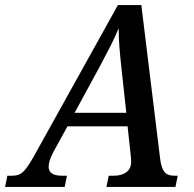

<svg xmlns="http://www.w3.org/2000/svg" viewBox="-70 -734 760 754"><path d="M-50 0 -41 -44H-22Q-4 -44 8.5 -50.5Q21 -57 33.5 -73.5Q46 -90 64 -122L393 -714H485L559 -110Q563 -76 575 -60Q587 -44 614 -44H628L619 0H348L357 -44H378Q408 -44 426.5 -58Q445 -72 445 -98Q445 -105 444.5 -113Q444 -121 443 -127L431 -238H195L139 -136Q121 -101 121 -79Q121 -44 173 -44H193L184 0ZM323 -475 223 -291H426L407 -466Q402 -511 399 -549Q396 -587 396 -623Q381 -587 364.5 -554.5Q348 -522 323 -475Z"/></svg>

Font: Noto Serif SemiCondensed Medium
Style: Italic
Weight: 500
Width: 4
Italic angle: -12°
Designer: Monotype Design Team
Foundry: Monotype Imaging Inc.
Version: Version 2.013